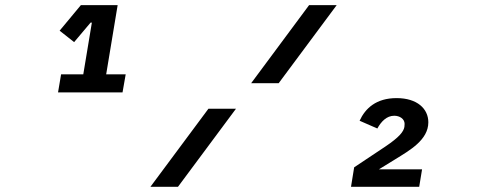

<svg xmlns="http://www.w3.org/2000/svg" viewBox="-20 -718 1840 738"><path d="M451 -362.9 463.1 -432.2H388.1L432.2 -698.2H290.8L209.2 -600.1L264.9 -556.1L328.1 -631H333.1L300.1 -432.2H214.8L203.1 -362.9ZM558.2 0H664.1L887.1 -300.1H781.2ZM945.3 -398.1H1051.1L1274.1 -698.2H1168ZM1329.2 0H1591.3L1602.3 -67.1H1436.4L1499.3 -105.8C1554.3 -139.9 1626.4 -180 1626.4 -247.9C1626.4 -300.1 1583.5 -340.9 1504.3 -340.9C1426.1 -340.9 1384.2 -301.8 1362.2 -253.9L1430.4 -224.1C1445.3 -251.1 1466.3 -273.1 1495.4 -273.1C1516.3 -273.1 1535.2 -261 1535.2 -241.8C1535.2 -240.1 1535.2 -236.2 1534.4 -230.1C1531.2 -212 1515.3 -191.1 1461.3 -154.8L1341.3 -74.9Z"/></svg>

Font: Margiela Mono Italic Bold It
Style: Regular
Weight: 700
Designer: Mike Abbink, Paul van der Laan, Pieter van Rosmalen
Foundry: Bold Monday
Version: Version 2.003 2021